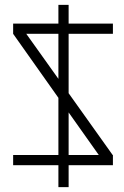

<svg xmlns="http://www.w3.org/2000/svg" viewBox="-20 -692 509 789"><path d="M262 77H220V-13H34V-55H220V-290L34 -553V-595H220V-672H262V-595H444V-553H262V-309L443 -55H444V-13H262ZM220 -368V-553H88ZM262 -230V-55H386Z"/></svg>

Font: Ekushey Kolom
Style: Regular
Weight: 400
Designer: Al Mamun Sumon
Foundry: Al Mamun Sumon
Version: Version 1.0